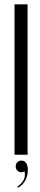

<svg xmlns="http://www.w3.org/2000/svg" viewBox="-20 -719 188 892"><path d="M47.4 0H108.1V-699H47.4ZM94 77.2Q99 99.6 89.6 117.2Q80.2 134.9 60.4 148L63.6 152.8Q74.1 147.9 82.7 139.1Q91.2 130.4 97.2 119.8Q103.1 109.2 106.2 96.8Q109.4 84.2 109.4 71.2Q109.4 49.9 101.5 38.4Q93.6 27 80 27Q67.8 27 60.4 34.6Q53 42.1 53 53.8Q53 65.2 60.3 73.2Q67.6 81.2 78.9 81.2Q82.5 81.2 85.9 80.3Q89.4 79.4 94 77.2Z"/></svg>

Font: Moniqa Black
Style: Regular
Weight: 900
Designer: Rajesh Rajput
Foundry: Rajesh Rajput
Version: Version 1.000